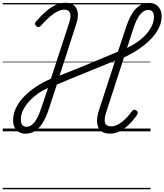

<svg xmlns="http://www.w3.org/2000/svg" viewBox="-20 -952 1192 1392"><path d="M165 17Q137 17 116.5 5Q96 -7 85.5 -29Q75 -51 75 -79Q75 -125 95.5 -168.5Q116 -212 153.5 -251Q191 -290 241 -323Q291 -356 349 -381L482 -788Q497 -835 487.5 -858.5Q478 -882 447 -882Q425 -882 400 -870.5Q375 -859 344.5 -833.5Q314 -808 275 -764Q268 -756 260 -755.5Q252 -755 243 -763Q234 -771 233.5 -779Q233 -787 240 -795Q278 -839 314 -870Q350 -901 385 -916.5Q420 -932 453 -932Q513 -932 534.5 -890Q556 -848 532 -776L412 -404Q480 -430 550.5 -459Q621 -488 693 -518Q765 -548 835 -577L892 -749Q911 -808 935 -848.5Q959 -889 990 -910Q1021 -931 1061 -931Q1089 -931 1109.5 -918.5Q1130 -906 1141 -884Q1152 -862 1152 -834Q1152 -790 1131 -748Q1110 -706 1072.5 -667.5Q1035 -629 985.5 -595.5Q936 -562 879 -536L752 -145Q740 -109 739 -84.5Q738 -60 749.5 -48Q761 -36 786 -36Q812 -36 838.5 -51Q865 -66 890.5 -91Q916 -116 936 -145Q943 -155 950.5 -156.5Q958 -158 967 -152Q977 -146 978.5 -138Q980 -130 974 -120Q950 -84 918.5 -52.5Q887 -21 851.5 -2Q816 17 778 17Q747 17 725 6Q703 -5 693 -27Q683 -49 683.5 -80Q684 -111 697 -151L815 -513Q752 -487 694.5 -463.5Q637 -440 584 -418.5Q531 -397 483 -377Q435 -357 392 -339L335 -164Q316 -106 292 -65.5Q268 -25 237 -4Q206 17 165 17ZM173 -33Q205 -33 231.5 -67.5Q258 -102 280 -171L328 -314Q286 -296 250.5 -270Q215 -244 188 -213.5Q161 -183 146 -150.5Q131 -118 131 -84Q131 -60 141 -46.5Q151 -33 173 -33ZM901 -604Q942 -624 977.5 -649Q1013 -674 1039.5 -703.5Q1066 -733 1081 -765Q1096 -797 1096 -829Q1096 -854 1086 -867Q1076 -880 1055 -880Q1023 -880 996 -847Q969 -814 946 -743ZM0 410H1071V420H0ZM0 -20H1071V0H0ZM0 -505H1071V-500H0ZM0 -930H1071V-920H0Z"/></svg>

Font: Playwrite DE LA Guides
Style: Regular
Weight: 400
Designer: Veronika Burian, José Scaglione
Foundry: TypeTogether
Version: Version 1.003